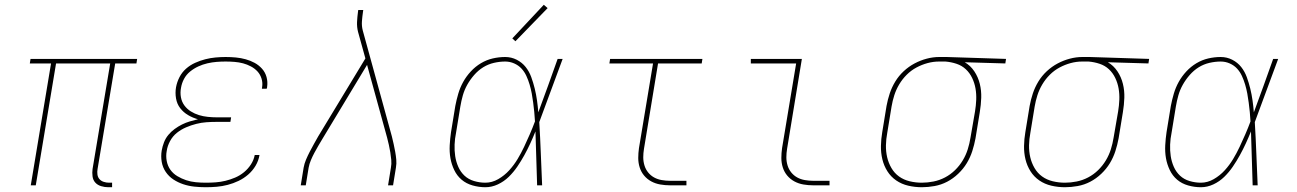

<svg xmlns="http://www.w3.org/2000/svg" viewBox="-20 -777 5440 805"><path d="M434 8Q419 8 404 3.5Q389 -1 379.5 -11.5Q370 -22 368 -37.5Q366 -53 368 -68L442 -511H215L130 0H109L194 -511H105L108 -530H555L552 -511H463L389 -68Q387 -57 388.5 -45.5Q390 -34 397 -26Q404 -18 415 -14.5Q426 -11 437 -11H450V8Z M843 8Q819 8 795 5.5Q771 3 748.5 -4.5Q726 -12 707 -24.5Q688 -37 675 -56Q662 -75 658 -98.5Q654 -122 658 -146Q661 -163 667.5 -180Q674 -197 685.5 -211Q697 -225 712 -236Q727 -247 743 -255Q759 -263 776 -268Q793 -273 810 -277Q788 -283 768.5 -294.5Q749 -306 735.5 -323.5Q722 -341 718 -364.5Q714 -388 718 -411Q722 -433 732.5 -453.5Q743 -474 760 -489Q777 -504 798 -513.5Q819 -523 840.5 -528.5Q862 -534 883.5 -536Q905 -538 926 -538Q948 -538 969 -536Q990 -534 1010 -528.5Q1030 -523 1047.5 -513.5Q1065 -504 1078.5 -489Q1092 -474 1097.5 -454Q1103 -434 1100 -413Q1100 -411 1099.5 -409Q1099 -407 1098 -405H1078Q1078 -407 1078.5 -408.5Q1079 -410 1079 -412Q1082 -430 1076.5 -447.5Q1071 -465 1059.5 -477.5Q1048 -490 1032 -498.5Q1016 -507 999 -511.5Q982 -516 963.5 -517.5Q945 -519 926 -519Q907 -519 888 -517.5Q869 -516 849.5 -511.5Q830 -507 811.5 -498.5Q793 -490 777 -477Q761 -464 751.5 -446Q742 -428 739 -409Q735 -389 738.5 -369.5Q742 -350 753 -335Q764 -320 780 -310Q796 -300 814 -294.5Q832 -289 851.5 -287Q871 -285 891 -285H949L946 -266H888Q867 -266 845.5 -264.5Q824 -263 802.5 -257.5Q781 -252 760 -243Q739 -234 721.5 -220Q704 -206 693 -185.5Q682 -165 679 -144Q675 -123 679 -102Q683 -81 694.5 -65Q706 -49 723.5 -38.5Q741 -28 760.5 -21.5Q780 -15 801 -13Q822 -11 843 -11Q864 -11 884.5 -12.5Q905 -14 925.5 -19Q946 -24 966 -32.5Q986 -41 1003 -55Q1020 -69 1032 -87.5Q1044 -106 1048 -127H1068Q1064 -103 1051.5 -82Q1039 -61 1020.5 -45Q1002 -29 980 -18.5Q958 -8 935 -2Q912 4 889 6Q866 8 843 8Z M1241 0 1253 -74Q1256 -91 1263 -107.5Q1270 -124 1278.5 -140.5Q1287 -157 1296 -173Q1305 -189 1314 -205L1512 -532L1481 -644Q1476 -664 1477 -685Q1478 -706 1481 -728L1482 -735H1503L1502 -728Q1499 -708 1497.5 -688Q1496 -668 1501 -649L1623 -205Q1627 -189 1630.5 -173Q1634 -157 1637 -140.5Q1640 -124 1641.5 -107.5Q1643 -91 1640 -74L1628 0H1607L1619 -74Q1622 -90 1620.5 -106Q1619 -122 1616.5 -138Q1614 -154 1610.5 -169Q1607 -184 1603 -200L1519 -505L1332 -195Q1323 -180 1314.5 -165.5Q1306 -151 1298 -136Q1290 -121 1283.5 -105.5Q1277 -90 1274 -74L1262 0Z M2015 8Q1988 8 1961.5 0.5Q1935 -7 1915.5 -23.5Q1896 -40 1884.5 -64Q1873 -88 1868.5 -114Q1864 -140 1865.5 -168Q1867 -196 1871 -223L1889 -333Q1894 -359 1901.5 -384.5Q1909 -410 1922 -433.5Q1935 -457 1954 -477.5Q1973 -498 1996.5 -512Q2020 -526 2046 -532Q2072 -538 2098 -538Q2124 -538 2146.5 -526.5Q2169 -515 2184 -496Q2199 -477 2207.5 -453.5Q2216 -430 2222 -405.5Q2228 -381 2231.5 -356Q2235 -331 2237 -306Q2258 -362 2278 -418Q2298 -474 2318 -530H2339Q2314 -464 2290 -397.5Q2266 -331 2241 -265Q2245 -199 2247.5 -132.5Q2250 -66 2253 0H2232Q2230 -57 2228.5 -113.5Q2227 -170 2225 -226Q2215 -201 2203.5 -176Q2192 -151 2178.5 -126.5Q2165 -102 2149 -78.5Q2133 -55 2113 -35.5Q2093 -16 2067.5 -4Q2042 8 2015 8ZM2015 -11Q2043 -11 2069 -26Q2095 -41 2115 -63Q2135 -85 2150 -110Q2165 -135 2177.5 -161.5Q2190 -188 2201.5 -214.5Q2213 -241 2223 -268Q2222 -288 2220 -307.5Q2218 -327 2215.5 -346.5Q2213 -366 2209.5 -385Q2206 -404 2200.5 -422.5Q2195 -441 2187 -458.5Q2179 -476 2166.5 -489.5Q2154 -503 2136 -511Q2118 -519 2098 -519Q2075 -519 2051 -513.5Q2027 -508 2006 -495Q1985 -482 1968 -462.5Q1951 -443 1939 -421.5Q1927 -400 1920.5 -377Q1914 -354 1910 -330L1892 -220Q1887 -196 1886 -171Q1885 -146 1888.5 -122.5Q1892 -99 1901.5 -77.5Q1911 -56 1927.5 -40.5Q1944 -25 1967.5 -18Q1991 -11 2015 -11ZM2141 -604 2128 -616 2260 -757 2276 -743Z M2789 0Q2769 0 2748.5 -3.5Q2728 -7 2710.5 -16.5Q2693 -26 2680.5 -41Q2668 -56 2662 -75Q2656 -94 2656 -114.5Q2656 -135 2659 -156L2718 -511H2535L2538 -530H2925L2922 -511H2739L2680 -153Q2677 -135 2677 -117.5Q2677 -100 2682 -83.5Q2687 -67 2697.5 -54Q2708 -41 2722.5 -33Q2737 -25 2754.5 -22Q2772 -19 2789 -19H2858V0Z M3389 0Q3369 0 3348.5 -3.5Q3328 -7 3310.5 -16.5Q3293 -26 3280.5 -41Q3268 -56 3262 -75Q3256 -94 3256 -114.5Q3256 -135 3259 -156L3318 -511H3128V-530H3342L3280 -153Q3277 -135 3277 -117.5Q3277 -100 3282 -83.5Q3287 -67 3297.5 -54Q3308 -41 3322.5 -33Q3337 -25 3354.5 -22Q3372 -19 3389 -19H3458V0Z M3845 8Q3816 8 3788 1.5Q3760 -5 3737.5 -20.5Q3715 -36 3700.5 -59Q3686 -82 3679.5 -109Q3673 -136 3673.5 -165Q3674 -194 3679 -223L3697 -333Q3702 -360 3710.5 -385.5Q3719 -411 3733.5 -435Q3748 -459 3769 -478.5Q3790 -498 3814.5 -511Q3839 -524 3865.5 -531Q3892 -538 3918 -538Q3922 -538 3925.5 -538Q3929 -538 3933 -538Q3937 -538 3941 -538Q3945 -538 3949 -538L4198 -530L4195 -511L4025 -516Q4049 -502 4065 -478Q4081 -454 4088 -425.5Q4095 -397 4094 -367Q4093 -337 4088 -307L4070 -197Q4065 -170 4056.5 -143.5Q4048 -117 4033.5 -93Q4019 -69 3997.5 -48.5Q3976 -28 3951 -15Q3926 -2 3898.5 3Q3871 8 3845 8ZM3845 -11Q3869 -11 3894 -16Q3919 -21 3942 -33Q3965 -45 3984 -63.5Q4003 -82 4016.5 -104.5Q4030 -127 4037.5 -151Q4045 -175 4049 -200L4068 -310Q4072 -334 4073 -358.5Q4074 -383 4070 -406Q4066 -429 4056 -450Q4046 -471 4029.5 -486.5Q4013 -502 3990.5 -509.5Q3968 -517 3944 -519H3930Q3926 -519 3923 -519Q3920 -519 3917 -519Q3893 -519 3869 -512.5Q3845 -506 3822.5 -494Q3800 -482 3781.5 -463.5Q3763 -445 3750 -423Q3737 -401 3729.5 -377.5Q3722 -354 3718 -330L3700 -220Q3695 -194 3694.5 -168Q3694 -142 3699.5 -118Q3705 -94 3717.5 -72.5Q3730 -51 3749.5 -37Q3769 -23 3794 -17Q3819 -11 3845 -11Z M4445 8Q4416 8 4388 1.5Q4360 -5 4337.5 -20.5Q4315 -36 4300.5 -59Q4286 -82 4279.5 -109Q4273 -136 4273.5 -165Q4274 -194 4279 -223L4297 -333Q4302 -360 4310.5 -385.5Q4319 -411 4333.5 -435Q4348 -459 4369 -478.5Q4390 -498 4414.5 -511Q4439 -524 4465.5 -531Q4492 -538 4518 -538Q4522 -538 4525.5 -538Q4529 -538 4533 -538Q4537 -538 4541 -538Q4545 -538 4549 -538L4798 -530L4795 -511L4625 -516Q4649 -502 4665 -478Q4681 -454 4688 -425.5Q4695 -397 4694 -367Q4693 -337 4688 -307L4670 -197Q4665 -170 4656.5 -143.5Q4648 -117 4633.5 -93Q4619 -69 4597.5 -48.5Q4576 -28 4551 -15Q4526 -2 4498.5 3Q4471 8 4445 8ZM4445 -11Q4469 -11 4494 -16Q4519 -21 4542 -33Q4565 -45 4584 -63.5Q4603 -82 4616.5 -104.5Q4630 -127 4637.5 -151Q4645 -175 4649 -200L4668 -310Q4672 -334 4673 -358.5Q4674 -383 4670 -406Q4666 -429 4656 -450Q4646 -471 4629.5 -486.5Q4613 -502 4590.5 -509.5Q4568 -517 4544 -519H4530Q4526 -519 4523 -519Q4520 -519 4517 -519Q4493 -519 4469 -512.5Q4445 -506 4422.5 -494Q4400 -482 4381.5 -463.5Q4363 -445 4350 -423Q4337 -401 4329.5 -377.5Q4322 -354 4318 -330L4300 -220Q4295 -194 4294.5 -168Q4294 -142 4299.5 -118Q4305 -94 4317.5 -72.5Q4330 -51 4349.5 -37Q4369 -23 4394 -17Q4419 -11 4445 -11Z M5015 8Q4988 8 4961.5 0.5Q4935 -7 4915.5 -23.5Q4896 -40 4884.5 -64Q4873 -88 4868.5 -114Q4864 -140 4865.5 -168Q4867 -196 4871 -223L4889 -333Q4894 -359 4901.5 -384.5Q4909 -410 4922 -433.5Q4935 -457 4954 -477.5Q4973 -498 4996.5 -512Q5020 -526 5046 -532Q5072 -538 5098 -538Q5124 -538 5146.5 -526.5Q5169 -515 5184 -496Q5199 -477 5207.5 -453.5Q5216 -430 5222 -405.5Q5228 -381 5231.5 -356Q5235 -331 5237 -306Q5258 -362 5278 -418Q5298 -474 5318 -530H5339Q5314 -464 5290 -397.5Q5266 -331 5241 -265Q5245 -199 5247.5 -132.5Q5250 -66 5253 0H5232Q5230 -57 5228.5 -113.5Q5227 -170 5225 -226Q5215 -201 5203.5 -176Q5192 -151 5178.5 -126.5Q5165 -102 5149 -78.5Q5133 -55 5113 -35.5Q5093 -16 5067.5 -4Q5042 8 5015 8ZM5015 -11Q5043 -11 5069 -26Q5095 -41 5115 -63Q5135 -85 5150 -110Q5165 -135 5177.5 -161.5Q5190 -188 5201.5 -214.5Q5213 -241 5223 -268Q5222 -288 5220 -307.5Q5218 -327 5215.5 -346.5Q5213 -366 5209.5 -385Q5206 -404 5200.5 -422.5Q5195 -441 5187 -458.5Q5179 -476 5166.5 -489.5Q5154 -503 5136 -511Q5118 -519 5098 -519Q5075 -519 5051 -513.5Q5027 -508 5006 -495Q4985 -482 4968 -462.5Q4951 -443 4939 -421.5Q4927 -400 4920.5 -377Q4914 -354 4910 -330L4892 -220Q4887 -196 4886 -171Q4885 -146 4888.5 -122.5Q4892 -99 4901.5 -77.5Q4911 -56 4927.5 -40.5Q4944 -25 4967.5 -18Q4991 -11 5015 -11Z"/></svg>

Font: Iosevka Curly Slab ThExObl
Style: Regular
Weight: 100
Width: 7
Italic angle: -9°
Monospace: yes
Designer: Belleve Invis
Foundry: Belleve Invis
Version: Version 11.1.0; ttfautohint (v1.8.3)